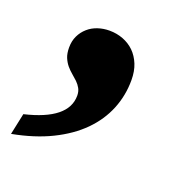

<svg xmlns="http://www.w3.org/2000/svg" viewBox="-84 -224 456 446"><g transform="rotate(20 144.0 -1.0)"><path d="M204.1 -62Q204.1 -23.9 190.2 10.3Q176.3 44.4 148.7 72.3Q121.1 100.1 79.8 120.4Q38.6 140.6 -16.1 150.9L-4.9 98.1Q98.1 73.7 98.1 15.1Q98.1 4.9 94 -2.7Q89.8 -10.3 83.5 -16.4Q77.1 -22.5 70.1 -28.3Q63 -34.2 56.6 -41.7Q50.3 -49.3 46.1 -59.3Q42 -69.3 42 -84Q42 -100.1 48.1 -112.8Q54.2 -125.5 64.5 -134.5Q74.7 -143.6 88.4 -148.2Q102.1 -152.8 117.2 -152.8Q135.3 -152.8 151.1 -146.7Q167 -140.6 178.7 -129.2Q190.4 -117.7 197.3 -100.8Q204.1 -84 204.1 -62Z"/></g></svg>

Font: Droid Serif
Style: Bold Italic
Weight: 700
Italic angle: -12°
Designer: Monotype Design team
Foundry: Monotype Imaging Inc.
Version: Version 1.03